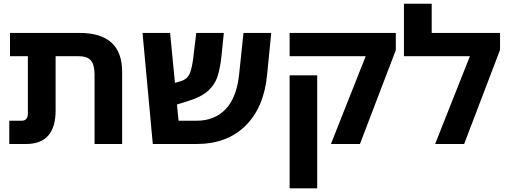

<svg xmlns="http://www.w3.org/2000/svg" viewBox="-20 -780 2759 1040"><path d="M281.2 -181.6Q281.2 0 121.1 0Q90.8 0 30.3 0Q30.3 -31.2 30.3 -126Q46.9 -126 96.7 -126Q130.9 -126 130.9 -165Q130.9 -268.6 130.9 -475.6Q106.4 -475.6 34.2 -475.6Q34.2 -507.8 34.2 -601.6Q127.9 -601.6 411.1 -601.6Q641.6 -601.6 641.6 -390.6Q641.6 -260.7 641.6 0Q604.5 0 492.2 0Q492.2 -93.8 492.2 -374Q492.2 -429.7 471.7 -453.1Q452.1 -475.6 405.3 -475.6Q363.3 -475.6 281.2 -475.6Q281.2 -402.3 281.2 -181.6Z M1426.8 -375Q1410.2 -198.2 1309.6 -98.6Q1209 0 1044.9 0Q965.8 0 807.6 0Q793.9 -150.4 752 -601.6Q789.1 -601.6 901.4 -601.6Q908.2 -534.2 927.7 -331.1Q936.5 -334 960.9 -340.8Q994.1 -351.6 1006.8 -379.9Q1019.5 -408.2 1026.4 -462.9Q1032.2 -509.8 1043 -601.6Q1080.1 -601.6 1192.4 -601.6Q1189.5 -570.3 1179.7 -476.6Q1173.8 -418.9 1160.2 -372.1Q1146.5 -325.2 1108.4 -289.1Q1070.3 -253.9 992.2 -230.5Q974.6 -224.6 938.5 -213.9Q940.4 -192.4 947.3 -126Q971.7 -126 1044.9 -126Q1142.6 -126 1203.1 -189.5Q1262.7 -252.9 1275.4 -378.9Q1283.2 -453.1 1298.8 -601.6Q1335.9 -601.6 1449.2 -601.6Q1443.4 -544.9 1426.8 -375Z M1772.5 0Q1819.3 -119.1 1960.9 -475.6Q1857.4 -475.6 1548.8 -475.6Q1548.8 -507.8 1548.8 -601.6Q1692.4 -601.6 2124 -601.6Q2124 -579.1 2124 -508.8Q2075.2 -381.8 1929.7 0Q1890.6 0 1772.5 0ZM1548.8 240.2Q1548.8 144.5 1548.8 -142.6Q1548.8 -200.2 1548.8 -372.1Q1585.9 -372.1 1698.2 -372.1Q1698.2 -218.8 1698.2 240.2Q1661.1 240.2 1548.8 240.2Z M2318.4 -601.6Q2411.1 -601.6 2688.5 -601.6Q2688.5 -579.1 2688.5 -509.8Q2639.6 -382.8 2494.1 0Q2455.1 0 2336.9 0Q2384.8 -119.1 2525.4 -475.6Q2436.5 -475.6 2168 -475.6Q2168 -524.4 2168 -671.9Q2168 -693.4 2168 -759.8Q2206.1 -759.8 2318.4 -759.8Q2318.4 -720.7 2318.4 -601.6Z"/></svg>

Font: Noto Sans Hebrew DECATHLON 
Style: Bold
Weight: 400
Designer: Monotype Design Team
Version: Version 2.000;GOOG;noto-fonts:20170220:a8a215d2e889